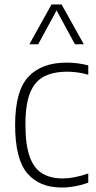

<svg xmlns="http://www.w3.org/2000/svg" viewBox="-20 -828 427 857"><path d="M255 9Q155.5 9 101.5 -54.8Q47.5 -118.5 47.5 -270Q47.5 -422 106.5 -485.2Q165.5 -548.5 277.5 -548.5Q300.5 -548.5 325.5 -545.5Q350.5 -542.5 374 -536V-494.5Q348.5 -502 324.2 -505Q300 -508 280.5 -508Q218 -508 176.2 -486.2Q134.5 -464.5 114 -413Q93.5 -361.5 93.5 -272Q93.5 -181.5 112.5 -128.8Q131.5 -76 168.8 -53.8Q206 -31.5 260.5 -31.5Q284.5 -31.5 312.2 -36.8Q340 -42 374 -53.5V-12.5Q314 9 255 9ZM111 -630.5 210 -808H255L354 -630.5H314.5L232.5 -781.5L150.5 -630.5Z"/></svg>

Font: Encode Sans Semi Condensed ExtraLight
Style: Regular
Weight: 200
Width: 4
Designer: Multiple Designers
Foundry: Impallari Type
Version: Version 3.000; ttfautohint (v1.8.3) -l 8 -r 50 -G 200 -x 14 